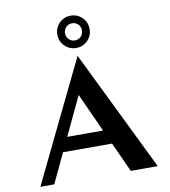

<svg xmlns="http://www.w3.org/2000/svg" viewBox="-102 -1070 1023 1156"><g transform="rotate(-10 409.0 -491.5)"><path d="M50.2 0 407.9 -737.9 767.9 0H603.1L362.6 -528L380 -518.8L135.2 0ZM163.2 -181.4 200.3 -268.2H544.4L578.2 -181.4ZM408.7 -785.8Q367.7 -785.8 338.8 -814.3Q310 -842.7 310 -884.4Q310 -926 338.8 -954.6Q367.7 -983.2 408.7 -983.2Q449.6 -983.2 478.4 -954.6Q507.3 -926 507.3 -884.4Q507.3 -842.7 478.4 -814.3Q449.6 -785.8 408.7 -785.8ZM408.7 -831.9Q430.3 -831.9 445.4 -847.1Q460.4 -862.2 460.4 -884.5Q460.4 -906.8 445.4 -921.8Q430.3 -936.8 408.7 -936.8Q387.1 -936.8 372 -921.8Q356.9 -906.8 356.9 -884.5Q356.9 -862.2 372 -847.1Q387 -831.9 408.7 -831.9Z"/></g></svg>

Font: Russolo 10pt ExtraLight
Style: Regular
Weight: 200
Designer: Micah Stupak-Hahn
Version: Version 1.000